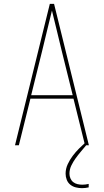

<svg xmlns="http://www.w3.org/2000/svg" viewBox="-20 -755 540 998"><path d="M58 0 239 -735H261L442 0H422L362 -242H138L78 0ZM358 -260 301 -490Q288 -543 275.5 -595.5Q263 -648 250 -700Q237 -648 224.5 -595.5Q212 -543 199 -490L142 -260ZM406 223Q390 223 374 219Q358 215 345.5 205Q333 195 327 179.5Q321 164 321 148Q321 122 332 98.5Q343 75 358 55Q373 35 391 17Q409 -1 428 -18V0Q414 17 400 33.5Q386 50 373 68Q360 86 350.5 106Q341 126 341 148Q341 160 346 172Q351 184 360.5 191.5Q370 199 382.5 202Q395 205 408 205Q416 205 424 204Q432 203 441 201V219Q432 221 423.5 222Q415 223 406 223Z"/></svg>

Font: Iosevka SS18 Thin
Style: Regular
Weight: 100
Monospace: yes
Designer: Belleve Invis
Foundry: Belleve Invis
Version: Version 25.1.1; ttfautohint (v1.8.4)